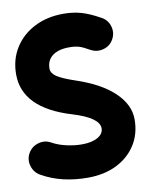

<svg xmlns="http://www.w3.org/2000/svg" viewBox="-93 -806 731 947"><g transform="rotate(-10 272.5 -332.5)"><path d="M505.4 -574.2Q488.8 -544.4 455.3 -535.2Q421.9 -525.9 391.6 -542.5Q358.4 -561.5 338.6 -567.4Q318.8 -573.2 290 -573.2Q235.8 -573.2 206.1 -550.5Q176.3 -527.8 176.3 -486.3Q176.3 -463.4 202.4 -445.8Q228.5 -428.2 296.4 -405.3Q416 -365.2 481.2 -303.2Q546.4 -241.2 546.4 -167.5Q546.4 -95.2 511.5 -40.3Q476.6 14.6 414.6 45.4Q352.5 76.2 270 76.2Q206.1 76.2 149.2 63Q92.3 49.8 40 20.5Q10.3 3.4 0.5 -30Q-9.3 -63.5 7.3 -93.3Q24.4 -123.5 58.1 -133.3Q91.8 -143.1 121.6 -126Q153.8 -108.4 193.4 -99.6Q232.9 -90.8 270 -90.8Q319.3 -90.8 348.9 -107.7Q378.4 -124.5 378.4 -152.3Q378.4 -205.6 247.6 -245.1Q9.3 -316.9 9.3 -486.3Q9.3 -561 45.2 -618.4Q81.1 -675.8 144.5 -708.5Q208 -741.2 290 -741.2Q338.9 -741.2 379.6 -729.5Q420.4 -717.8 473.6 -688Q503.9 -671.4 513.2 -637.9Q522.5 -604.5 505.4 -574.2Z"/></g></svg>

Font: Mikhak-FD Black
Style: Regular
Weight: 900
Designer: Amin Abedi
Version: Version 3.2